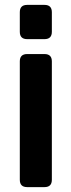

<svg xmlns="http://www.w3.org/2000/svg" viewBox="-20 -765 292 785"><path d="M91 -605Q61 -605 61 -635V-715Q61 -745 91 -745H162Q192 -745 192 -715V-635Q192 -605 162 -605ZM91 0Q61 0 61 -30V-514Q61 -544 91 -544H162Q192 -544 192 -514V-30Q192 0 162 0Z"/></svg>

Font: Pitagon Sans Text
Style: Bold
Weight: 700
Designer: Travis Tran
Foundry: Pitagon
Version: Version 1.001; ttfautohint (v1.8.4.7-5d5b);gftools[0.9.26]